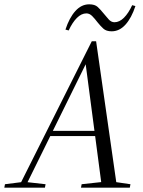

<svg xmlns="http://www.w3.org/2000/svg" viewBox="-50 -869 662 889"><path d="M-30 0 -27 -16 52 -26H72L161 -16L158 0ZM35 0 375 -678H395L492 0H422L346 -577H350L348 -574L65 0ZM176 -239V-263H424V-239ZM325 0 328 -16 438 -28H472L554 -16L551 0ZM253 -732Q271 -787 299 -818Q327 -849 363 -849Q389 -849 402 -837Q415 -825 427 -810Q441 -793 453 -779.5Q465 -766 480 -766Q503 -766 524 -787Q545 -808 562 -845L577 -841Q559 -786 531 -755Q503 -724 467 -724Q442 -724 428.5 -736.5Q415 -749 403 -764Q390 -781 377.5 -794Q365 -807 350 -807Q327 -807 306 -786Q285 -765 268 -728Z"/></svg>

Font: Source Serif 4 60pt
Style: Italic
Weight: 400
Italic angle: -12°
Version: Version 4.004;hotconv 1.0.116;makeotfexe 2.5.65601